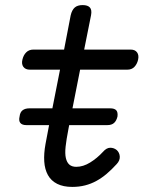

<svg xmlns="http://www.w3.org/2000/svg" viewBox="-20 -725 640 755"><path d="M84 -233Q67 -233 60 -241.5Q53 -250 57 -267Q59 -284 69 -291.5Q79 -299 96 -299H186L216 -451H98Q80 -451 72 -462Q64 -473 68 -490Q72 -508 83 -519Q94 -530 111 -530H232L258 -665Q263 -686 274 -695.5Q285 -705 305 -705Q325 -705 333.5 -695.5Q342 -686 338 -665L311 -530H494Q511 -530 519 -519Q527 -508 523 -490Q519 -473 508.5 -462Q498 -451 480 -451H295L265 -299H413Q430 -299 437 -291.5Q444 -284 442 -267Q438 -250 428.5 -241.5Q419 -233 402 -233H252L249 -217Q241 -176 238 -148.5Q235 -121 239 -103.5Q243 -86 253 -77.5Q263 -69 280 -69Q307 -69 334.5 -86Q362 -103 385 -128Q399 -144 413.5 -144Q428 -144 439 -135Q450 -125 451 -109.5Q452 -94 439 -80Q419 -58 399.5 -41.5Q380 -25 359 -13.5Q338 -2 314.5 4Q291 10 264 10Q229 10 205 -2Q181 -14 168.5 -36.5Q156 -59 154 -90Q152 -121 159 -159L173 -233Z"/></svg>

Font: Maple Mono Light
Style: Italic
Weight: 300
Italic angle: -10°
Monospace: yes
Designer: subframe7536
Version: Version 7.000